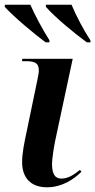

<svg xmlns="http://www.w3.org/2000/svg" viewBox="-26 -786 405 816"><path d="M168 -606H184V-615C156 -659 122 -722 103 -766H-5L-6 -757C33 -714 118 -643 168 -606ZM343 -606H359L358 -615C329 -659 297 -720 278 -766H169V-757C208 -712 292 -643 343 -606ZM174 10C238 10 289 -25 320 -56L314 -64C290 -45 265 -27 235 -27C207 -27 196 -47 195 -87C195 -111 203 -161 209 -190L283 -536H69L67 -526H83C122 -526 139 -518 139 -487C139 -476 136 -462 133 -447L88 -230C78 -183 68 -137 68 -97C68 -29 106 10 174 10Z"/></svg>

Font: Noto Serif Display SemiBold
Style: Italic
Weight: 600
Italic angle: -12°
Designer: Monotype Design Team
Foundry: Monotype Imaging Inc.
Version: Version 2.009